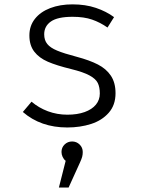

<svg xmlns="http://www.w3.org/2000/svg" viewBox="-20 -568 655 871"><path d="M432.8 -143.6Q432.8 -172.8 423.6 -191.5Q414.4 -210.3 386.4 -225.6Q358.5 -241 302.1 -254.9Q236.9 -270.8 197.2 -287.9Q157.4 -305.1 135.4 -333.8Q113.3 -362.6 113.3 -407.2Q113.3 -450.8 138.5 -482.6Q163.6 -514.4 207.9 -531.3Q252.3 -548.2 308.7 -548.2Q367.7 -548.2 414.9 -532.3Q462.1 -516.4 497.4 -490.3L467.7 -443.1Q433.8 -466.7 397.4 -479.2Q361 -491.8 309.2 -491.8Q241.5 -491.8 211 -470.5Q180.5 -449.2 180.5 -412.3Q180.5 -385.6 194.4 -368.5Q208.2 -351.3 239 -338.5Q269.7 -325.6 328.2 -310.3Q386.2 -294.9 424.1 -275.4Q462.1 -255.9 483.1 -224.4Q504.1 -192.8 504.1 -145.1Q504.1 -91.3 473.3 -56.4Q442.6 -21.5 393.1 -5.6Q343.6 10.3 285.1 10.3Q164.6 10.3 83.6 -60L123.1 -106.7Q155.4 -79 197.2 -63.3Q239 -47.7 285.6 -47.7Q330.8 -47.7 364.1 -59.7Q397.4 -71.8 415.1 -93.3Q432.8 -114.9 432.8 -143.6ZM355.4 121.5Q355.4 133.3 352.8 143.1Q350.3 152.8 342.6 169.7L291.3 282.6H247.2L277.9 161.5Q269.2 154.9 264.1 143.8Q259 132.8 259 121.5Q259 101 273.1 87.4Q287.2 73.8 307.2 73.8Q327.2 73.8 341.3 87.7Q355.4 101.5 355.4 121.5Z"/></svg>

Font: Fira Code Fixed Light
Style: Regular
Weight: 300
Monospace: yes
Designer: Carrois Corporate, Edenspiekermann AG, Nikita Prokopov
Foundry: Carrois Corporate, Edenspiekermann AG, Nikita Prokopov
Version: Version 5.002